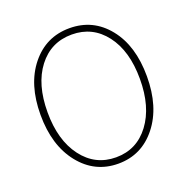

<svg xmlns="http://www.w3.org/2000/svg" viewBox="-133 -864 979 1002"><g transform="rotate(-20 357.0 -363.0)"><path d="M61.5 -365.2Q61.5 -534.2 144 -636.7Q226.6 -739.3 357.4 -739.3Q488.3 -739.3 570.3 -637.2Q652.3 -535.2 652.3 -365.2Q652.3 -195.3 569.8 -91.3Q487.3 12.7 357.4 12.7Q227.5 12.7 144.5 -91.3Q61.5 -195.3 61.5 -365.2ZM357.4 -704.1Q241.2 -704.1 170.9 -612.3Q100.6 -520.5 100.6 -365.2Q100.6 -210 171.4 -116.2Q242.2 -22.5 357.4 -22.5Q472.7 -22.5 543 -116.2Q613.3 -210 613.3 -365.2Q613.3 -520.5 543 -612.3Q472.7 -704.1 357.4 -704.1Z"/></g></svg>

Font: Gen Shin Gothic ExtraLight
Style: Regular
Weight: 100
Designer: [Source Han Sans]
Ryoko NISHIZUKA  (kana & ideographs); Paul D. Hunt (Latin, Greek & Cyrillic); Wenlong ZHANG  (bopomofo
Version: Version 1.002.20150607